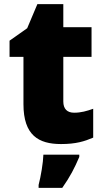

<svg xmlns="http://www.w3.org/2000/svg" viewBox="-20 -684 500 925"><path d="M337 -141C304 -141 285 -159 285 -195V-410H421V-553H285V-664H160L111 -548L26 -488V-410H93V-182C93 -32 166 10 274 10C346 10 387 -3 429 -21V-160C398 -149 371 -141 337 -141ZM362 72V61H189C188 99 177 165 166 207V221H280C318 167 339 126 362 72Z"/></svg>

Font: Noto Sans Lao Looped Black
Style: Regular
Weight: 900
Designer: Mark Frömberg, Ben Mitchell
Foundry: The Fontpad Ltd
Version: Version 1.002